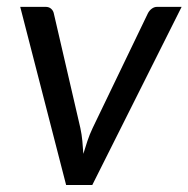

<svg xmlns="http://www.w3.org/2000/svg" viewBox="-20 -526 536 546"><path d="M37.5 -506.5H109.5Q119.5 -506.5 125.5 -501Q131.5 -495.5 133 -488L208.5 -162Q212.5 -143.5 214.2 -125Q216 -106.5 217 -88.5Q222.5 -106.5 228.5 -124.8Q234.5 -143 243.5 -162L400.5 -488Q404.5 -496 411.5 -501.2Q418.5 -506.5 427 -506.5H496.5L242.5 0H168Z"/></svg>

Font: LatoHex
Style: Italic
Weight: 400
Italic angle: -7°
Designer: Lukasz Dziedzic
Foundry: tyPoland Lukasz Dziedzic
Version: Version 1.104; Western+Polish opensource